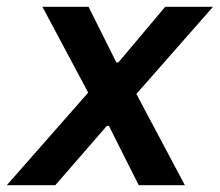

<svg xmlns="http://www.w3.org/2000/svg" viewBox="-57 -546 648 566"><path d="M-37 0H106L258 -175H264L352 0H488L345 -269L571 -526H430L292 -362H286L204 -526H68L203 -273Z"/></svg>

Font: Archivo SemiBold
Style: Italic
Weight: 600
Italic angle: -10°
Designer: Hector Gatti
Foundry: Omnibus-Type
Version: Version 2.001